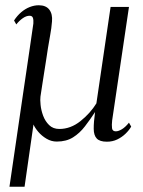

<svg xmlns="http://www.w3.org/2000/svg" viewBox="-20 -529 546 731"><path d="M73.5 182H16L67.5 -170Q74 -215 80.8 -260Q87.5 -305 94 -349.8Q100.5 -394.5 107 -439.5Q108 -453.5 105.2 -461.2Q102.5 -469 92.5 -469Q80 -469 66.5 -459.5Q53 -450 42 -436L33.5 -451Q45.5 -469.5 60.8 -482.5Q76 -495.5 93.2 -502.2Q110.5 -509 127.5 -509Q155 -509 167.8 -492.2Q180.5 -475.5 178 -447.5Q176 -421.5 171.2 -396.2Q166.5 -371 162.5 -345.5Q159 -322.5 155.5 -299.5Q152 -276.5 148.2 -253.2Q144.5 -230 141 -207Q137.5 -184 134 -161Q132.5 -150 134.5 -129.8Q136.5 -109.5 144.2 -88.5Q152 -67.5 167 -52.8Q182 -38 206 -38Q249 -38 286.5 -68Q324 -98 347 -135.5L401 -502.5H471L407 -70.5Q405 -53 406.5 -41Q408 -29 421 -29Q431 -29 444.2 -37Q457.5 -45 471 -62L479.5 -47Q471.5 -33 457.8 -19.8Q444 -6.5 426.2 2Q408.5 10.5 387 10.5Q360 10.5 348.5 -1.5Q337 -13.5 336.8 -38.5Q336.5 -63.5 342 -102.5Q323 -73.5 303.2 -47.8Q283.5 -22 258 -6Q232.5 10 196 10Q175.5 10 157.2 -0.8Q139 -11.5 126 -26.8Q113 -42 107.5 -55Z"/></svg>

Font: Merriweather 144pt Light
Style: Italic
Weight: 300
Italic angle: -7.8°
Version: Version 2.101